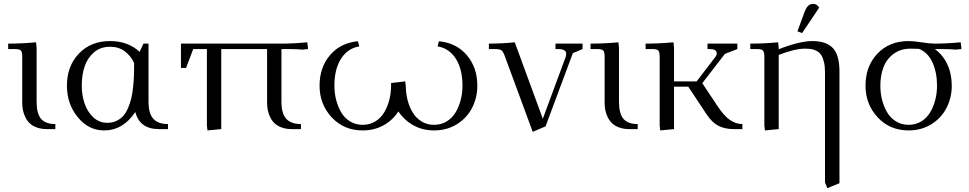

<svg xmlns="http://www.w3.org/2000/svg" viewBox="-20 -663 4976 986"><path d="M22 -411.1V-439Q94.7 -439 165 -445.8L168 -418V-141.1Q168 -79.6 190.9 -52.7Q213.9 -25.9 264.2 -25.9V0H221.2Q192.4 0 169.9 -8.1Q147.5 -16.1 133.5 -29.1Q119.6 -42 110.6 -60.3Q101.6 -78.6 97.9 -97.2Q94.2 -115.7 94.2 -136.2V-371.1Q94.2 -396 87.2 -403.6Q80.1 -411.1 55.2 -411.1Z M323.7 -223.1Q323.7 -323.2 385 -387.7Q446.3 -452.1 544.9 -452.1Q637.2 -452.1 696.8 -397L716.8 -439H742.7V-141.1Q742.7 -80.1 767.3 -53Q792 -25.9 842.8 -25.9V0H795.9Q697.8 0 674.8 -87.9Q611.8 6.8 514.6 6.8Q435.1 6.8 379.4 -61Q323.7 -128.9 323.7 -223.1ZM399.9 -223.1Q399.9 -174.8 414.1 -132.3Q428.2 -89.8 458.7 -61Q489.3 -32.2 530.8 -32.2Q557.1 -32.2 578.1 -42.2Q599.1 -52.2 613.3 -68.1Q627.4 -84 637.9 -108.9Q648.4 -133.8 654.3 -158.7Q660.2 -183.6 663.6 -216.6Q667 -249.5 668 -277.1Q668.9 -304.7 668.9 -338.9Q652.8 -375 621.6 -398.9Q590.3 -422.9 544.9 -422.9Q497.1 -422.9 463.6 -395Q430.2 -367.2 415 -323Q399.9 -278.8 399.9 -223.1Z M909.2 -314V-439H1425.3Q1488.3 -439 1558.1 -445.8L1561.5 -418V-411.1L1533.2 -408.2Q1503.4 -411.1 1456.5 -411.1H1425.3V-141.1Q1425.3 -80.1 1450 -53Q1474.6 -25.9 1525.4 -25.9V0H1478.5Q1449.7 0 1427.2 -8.1Q1404.8 -16.1 1390.9 -29.1Q1377 -42 1367.9 -60.3Q1358.9 -78.6 1355.2 -97.2Q1351.6 -115.7 1351.6 -136.2V-411.1H1116.2V0L1045.4 6.8L1042.5 -19V-411.1H972.2L935.5 -314Z M1621.1 -223.1Q1621.1 -316.9 1674.8 -379.9Q1728.5 -442.9 1817.9 -451.2L1825.2 -424.8Q1765.6 -415 1731.4 -361.6Q1697.3 -308.1 1697.3 -223.1Q1697.3 -185.1 1706.3 -149.9Q1715.3 -114.7 1732.4 -85.7Q1749.5 -56.6 1778.1 -39.3Q1806.6 -22 1842.3 -22Q1878.4 -22 1907 -39.3Q1935.5 -56.6 1952.9 -85.7Q1970.2 -114.7 1979.2 -149.9Q1988.3 -185.1 1988.3 -223.1V-236.8L2061 -245.1L2064 -219.2Q2064.5 -181.6 2073.5 -147.2Q2082.5 -112.8 2099.9 -84.5Q2117.2 -56.2 2145.3 -39.1Q2173.3 -22 2209 -22Q2245.1 -22 2273.7 -39.3Q2302.2 -56.6 2319.6 -85.7Q2336.9 -114.7 2345.9 -149.9Q2355 -185.1 2355 -223.1Q2355 -308.1 2320.8 -361.6Q2286.6 -415 2227.1 -424.8L2233.9 -451.2Q2323.2 -442.9 2377.2 -379.9Q2431.2 -316.9 2431.2 -223.1Q2431.2 -160.2 2403.8 -107.9Q2376.5 -55.7 2325.2 -24.4Q2273.9 6.8 2209 6.8Q2150.4 6.8 2103.3 -19.3Q2056.2 -45.4 2025.9 -90.8Q1996.6 -45.4 1949.2 -19.3Q1901.9 6.8 1842.3 6.8Q1746.1 6.8 1683.6 -60.3Q1621.1 -127.4 1621.1 -223.1Z M2490.7 -411.1V-439Q2558.6 -439 2623.5 -445.8L2767.6 -53.2L2884.8 -370.1Q2887.7 -378.9 2887.7 -387.2Q2887.7 -411.1 2845.7 -411.1H2832.5V-439H2971.7V-411.1L2921.9 -390.1L2781.7 -14.2L2715.8 14.2L2573.7 -371.1Q2564.9 -396 2556.6 -403.3Q2548.3 -410.6 2524.9 -411.1Z M3012.7 -411.1V-439Q3085.4 -439 3155.8 -445.8L3158.7 -418V-141.1Q3158.7 -79.6 3181.6 -52.7Q3204.6 -25.9 3254.9 -25.9V0H3211.9Q3183.1 0 3160.6 -8.1Q3138.2 -16.1 3124.3 -29.1Q3110.4 -42 3101.3 -60.3Q3092.3 -78.6 3088.6 -97.2Q3085 -115.7 3085 -136.2V-371.1Q3085 -396 3077.9 -403.6Q3070.8 -411.1 3045.9 -411.1Z M3295.4 -411.1V-439Q3368.2 -439 3438.5 -445.8L3441.4 -418V-245.1H3557.6L3653.3 -370.1Q3660.6 -378.9 3660.6 -388.2Q3660.6 -400.9 3651.1 -406Q3641.6 -411.1 3621.6 -411.1H3613.3V-439H3766.6V-411.1L3702.6 -386.2L3586.4 -235.8L3665.5 -117.2Q3698.7 -66.9 3729.2 -46.4Q3759.8 -25.9 3792.5 -25.9V0H3748.5Q3702.6 0 3669.7 -16.8Q3636.7 -33.7 3608.4 -76.2L3514.6 -217.8H3441.4V0L3370.6 6.8L3367.7 -19V-371.1Q3367.7 -396 3360.6 -403.6Q3353.5 -411.1 3328.6 -411.1Z M3833 -411.1V-439Q3905.8 -439 3976.1 -445.8L3979 -418V-410.2Q4085.9 -452.1 4152.8 -452.1Q4222.7 -452.1 4256.8 -416.5Q4291 -380.9 4291 -294.9V277.8L4229 303.2L4216.8 274.9V-290Q4216.8 -322.3 4211.2 -345.2Q4205.6 -368.2 4196.8 -381.1Q4188 -394 4173.6 -401.6Q4159.2 -409.2 4145.5 -411.1Q4131.8 -413.1 4112.8 -413.1Q4062 -413.1 3979 -380.9V0L3908.2 6.8L3905.3 -19V-371.1Q3905.3 -396 3898.2 -403.6Q3891.1 -411.1 3866.2 -411.1ZM4075.2 -502 4108.9 -594.2Q4118.7 -621.6 4129.4 -632.3Q4140.1 -643.1 4157.2 -643.1Q4174.8 -643.1 4187 -624L4099.1 -493.2Z M4424.8 -223.1Q4424.8 -323.2 4486.1 -387.7Q4547.4 -452.1 4646 -452.1Q4672.9 -452.1 4713.4 -445.6Q4753.9 -439 4780.8 -439Q4843.8 -439 4913.6 -445.8L4917 -418V-411.1L4888.7 -408.2Q4858.9 -411.1 4812 -411.1H4780.8Q4822.3 -380.9 4845 -332.3Q4867.7 -283.7 4867.7 -223.1Q4867.7 -160.2 4840.3 -107.9Q4813 -55.7 4762 -24.4Q4710.9 6.8 4646 6.8Q4549.8 6.8 4487.3 -60.3Q4424.8 -127.4 4424.8 -223.1ZM4501 -223.1Q4501 -185.1 4510 -149.9Q4519 -114.7 4536.1 -85.7Q4553.2 -56.6 4581.8 -39.3Q4610.4 -22 4646 -22Q4682.1 -22 4710.7 -39.3Q4739.3 -56.6 4756.6 -85.7Q4773.9 -114.7 4783 -149.9Q4792 -185.1 4792 -223.1Q4792 -291 4768.6 -342.3Q4745.1 -393.6 4699.7 -412.1Q4683.6 -413.1 4655.8 -413.1Q4605 -413.1 4569.1 -386.5Q4533.2 -359.9 4517.1 -317.9Q4501 -275.9 4501 -223.1Z"/></svg>

Font: Dihjauti S
Style: Regular
Weight: 400
Designer: T. Christopher White
Version: Version 3.0.0